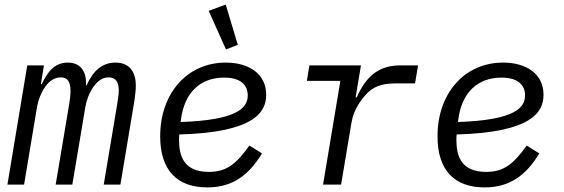

<svg xmlns="http://www.w3.org/2000/svg" viewBox="-20 -799 2441 831"><path d="M84.2 0 139.9 -334.2C144.9 -364 157 -397 176.1 -424C192.1 -447.1 214.8 -464.1 242.9 -464.1C271 -464.1 285.2 -447.1 285.2 -404.8C285.2 -388.8 283 -370 279.1 -345.9L220.9 0H293L349.1 -334.2C354 -364 366.1 -398.1 384.9 -424C402 -447.1 421.9 -464.1 449.9 -464.1C480.1 -464.1 494 -445 494 -408C494 -394.2 491.1 -370 486.9 -345.9L429 0H501.1L561.1 -359C565 -383.2 567.8 -410.2 567.8 -429C567.8 -491.8 536.9 -528.1 480.1 -528.1C420.1 -528.1 381 -489 355.1 -430H351.9C355.8 -486.2 331 -528.1 273.1 -528.1C215.9 -528.1 185 -486.9 160.9 -435H157L170.1 -516H98L12.1 0Z M877.1 12.1C986.2 12.1 1056.1 -40.1 1114 -134.9L1059.3 -169C1001.1 -87 958.1 -55 884.2 -55C776.3 -55 755 -122.2 755 -193.9C755 -196 755 -207 756 -217C1085.2 -225.9 1132.1 -316.1 1132.1 -388.8C1132.1 -479 1058.2 -528.1 957 -528.1C791.2 -528.1 673.3 -396 673.3 -209.2C673.3 -61.1 747.2 12.1 877.1 12.1ZM762.1 -271 763.1 -280.9C778.1 -398.1 846.2 -463.1 950.3 -463.1C1025.2 -463.1 1052.2 -427.9 1052.2 -386C1052.2 -335.9 1014.2 -279.1 762.1 -271ZM883.2 -752.1 958.1 -584.9 1009.2 -605.1 957 -779.1Z M1456.3 0 1501.4 -269.2C1511.4 -328.8 1547.2 -371.1 1560.4 -386C1591.3 -421.9 1628.2 -437.9 1688.2 -437.9H1776.3L1789.4 -516H1711.3C1612.2 -516 1560.4 -459.9 1524.1 -377.8H1519.2L1542.3 -516H1319.2L1308.2 -448.9H1453.1L1378.2 0Z M2077.4 12.1C2186.4 12.1 2256.4 -40.1 2314.3 -134.9L2259.6 -169C2201.3 -87 2158.4 -55 2084.5 -55C1976.6 -55 1955.3 -122.2 1955.3 -193.9C1955.3 -196 1955.3 -207 1956.3 -217C2285.5 -225.9 2332.4 -316.1 2332.4 -388.8C2332.4 -479 2258.5 -528.1 2157.3 -528.1C1991.5 -528.1 1873.6 -396 1873.6 -209.2C1873.6 -61.1 1947.4 12.1 2077.4 12.1ZM1962.4 -271 1963.4 -280.9C1978.3 -398.1 2046.5 -463.1 2150.6 -463.1C2225.5 -463.1 2252.5 -427.9 2252.5 -386C2252.5 -335.9 2214.5 -279.1 1962.4 -271Z"/></svg>

Font: Margiela Mono Italic Italic
Style: Regular
Weight: 400
Designer: Mike Abbink, Paul van der Laan, Pieter van Rosmalen
Foundry: Bold Monday
Version: Version 2.003 2021